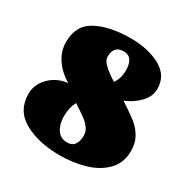

<svg xmlns="http://www.w3.org/2000/svg" viewBox="-160 -821 962 984"><g transform="rotate(30 321.0 -329.0)"><path d="M465 -384Q525 -345 556 -320.5Q587 -296 607 -261.5Q627 -227 627 -180Q627 -109 583 -64Q539 -19 469.5 1.5Q400 22 320 22Q196 22 110.5 -25Q25 -72 25 -173Q25 -227 67 -270Q109 -313 174 -321Q121 -352 90 -398Q59 -444 59 -499Q59 -598 137.5 -639Q216 -680 340 -680Q441 -680 513 -641Q585 -602 585 -523Q585 -478 550 -441.5Q515 -405 465 -384ZM374 -443Q398 -477 398 -523Q398 -604 340 -604Q281 -604 281 -538Q281 -518 304.5 -495Q328 -472 374 -443ZM260 -252Q240 -214 240 -162Q240 -117 260.5 -85.5Q281 -54 320 -54Q350 -54 364 -73.5Q378 -93 378 -127Q378 -151 363.5 -171Q349 -191 326.5 -207.5Q304 -224 260 -252Z"/></g></svg>

Font: Sansita Black
Style: Regular
Weight: 900
Designer: Pablo Cosgaya
Foundry: Omnibus-Type
Version: Version 1.006; ttfautohint (v1.5)